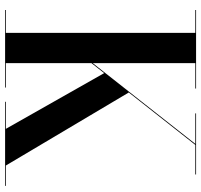

<svg xmlns="http://www.w3.org/2000/svg" viewBox="-38 -752 790 754"><g transform="rotate(90 357.0 -375.0)"><path d="M19.2 -3H109.2V-747H19.2V-750H327.8V-747H227.8V-344L545 -747H425.2V-750H665.2V-747H549L343.2 -485.8L630 -3H709.8V0H379.8V-3H486L267.2 -389.1L227.8 -339V-3H323.8V0H19.2Z"/></g></svg>

Font: Bodoni* 72 Medium
Style: Regular
Weight: 500
Version: Version 1.002; ttfautohint (v0.97) -l 8 -r 50 -G 200 -x 14 -